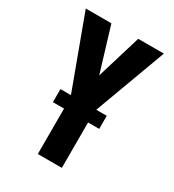

<svg xmlns="http://www.w3.org/2000/svg" viewBox="-178 -623 855 941"><g transform="rotate(30 250.0 -152.5)"><path d="M182 215V-106L29 -520H174L250 -269L326 -520H471L318 -106V215ZM119 -42V-116H381V-42Z"/></g></svg>

Font: Iosevka SS18 Heavy
Style: Regular
Weight: 900
Monospace: yes
Designer: Belleve Invis
Foundry: Belleve Invis
Version: Version 25.1.1; ttfautohint (v1.8.4)